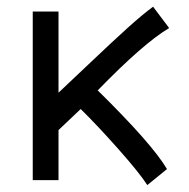

<svg xmlns="http://www.w3.org/2000/svg" viewBox="-20 -532 558 567"><path d="M268.6 -265.1Q430.2 -106 473.1 -32.7L415 14.6Q392.6 -20.5 330.6 -90.6Q268.6 -160.6 218.3 -210L152.8 -147.9V0H76.7V-498H152.8V-258.3Q172.4 -276.4 241.9 -342.5Q311.5 -408.7 356.7 -449.5Q401.9 -490.2 432.1 -512.2L479.5 -449.2Q404.3 -404.8 268.6 -265.1Z"/></svg>

Font: Fantasque Sans Mono
Style: Regular
Weight: 400
Monospace: yes
Designer: Jany Belluz
Version: Version 1.8.0 ; ttfautohint (v1.8.2)